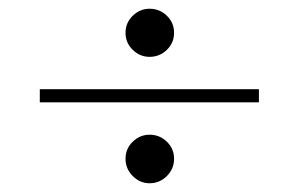

<svg xmlns="http://www.w3.org/2000/svg" viewBox="-20 -574 684 439"><path d="M322 -266Q345 -266 361.5 -250Q378 -234 378 -211Q378 -188 361.5 -171.5Q345 -155 322 -155Q300 -155 283.5 -171.5Q267 -188 267 -211Q267 -234 283.5 -250Q300 -266 322 -266ZM322 -554Q345 -554 361.5 -538Q378 -522 378 -499Q378 -476 361.5 -460Q345 -444 322 -444Q300 -444 283.5 -460Q267 -476 267 -499Q267 -522 283.5 -538Q300 -554 322 -554ZM572 -370V-340H71V-370Z"/></svg>

Font: Playfair Display Medium
Style: Regular
Weight: 500
Designer: Claus Eggers Sørensen
Foundry: Claus Eggers Sørensen
Version: Version 1.203